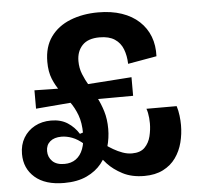

<svg xmlns="http://www.w3.org/2000/svg" viewBox="-50 -726 816 791"><g transform="rotate(-5 357.5 -330.0)"><path d="M184 14Q106 14 63.5 -23Q21 -60 21 -120Q21 -158 38 -186.5Q55 -215 84.5 -231Q114 -247 152 -247Q192 -247 220 -229Q248 -211 266 -182L281 -187V-138Q256 -160 233 -168.5Q210 -177 189 -177Q159 -177 142 -162.5Q125 -148 125 -123Q125 -98 142 -81Q159 -64 192 -64Q220 -64 239.5 -78Q259 -92 269 -118.5Q279 -145 279 -182Q279 -227 267 -259Q255 -291 236.5 -316Q218 -341 200 -365Q182 -389 170 -418.5Q158 -448 158 -489Q158 -551 187.5 -592Q217 -633 268.5 -653.5Q320 -674 384 -674Q439 -674 481.5 -659.5Q524 -645 553 -618Q582 -591 596 -554.5Q610 -518 608 -473L489 -452Q488 -486 477.5 -513Q467 -540 443.5 -555.5Q420 -571 381 -571Q333 -571 309.5 -546Q286 -521 286 -481Q286 -452 296 -427Q306 -402 320.5 -377.5Q335 -353 349.5 -325.5Q364 -298 374 -265.5Q384 -233 384 -192Q384 -155 373.5 -118Q363 -81 339.5 -51.5Q316 -22 277.5 -4Q239 14 184 14ZM95 -301V-377L262 -374L264 -315ZM516 14Q464 14 426.5 -5.5Q389 -25 365 -51Q341 -77 330 -95L318 -103L339 -147Q349 -140 364 -129Q379 -118 397 -107.5Q415 -97 434.5 -90Q454 -83 473 -83Q508 -83 526 -101.5Q544 -120 550.5 -147Q557 -174 557 -200Q557 -211 556 -222Q555 -233 553 -243Q551 -253 548 -261H673Q679 -242 681.5 -221Q684 -200 684 -182Q684 -145 675 -110Q666 -75 646 -47Q626 -19 593.5 -2.5Q561 14 516 14ZM274 -318 271 -380 498 -396V-319Z"/></g></svg>

Font: Bricolage Grotesque SemiBold
Style: Regular
Weight: 600
Designer: Mathieu Triay
Foundry: Atelier Triay
Version: Version 1.000;gftools[0.9.30]